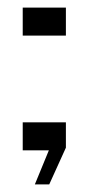

<svg xmlns="http://www.w3.org/2000/svg" viewBox="-20 -397 234 507"><path d="M72 90 109 0H40V-74H154V-7L110 90ZM40 -303V-377H154V-303Z"/></svg>

Font: Big Shoulders Stencil Text Thin
Style: Regular
Weight: 100
Designer: Patric King
Foundry: XO Type Co
Version: Version 2.001